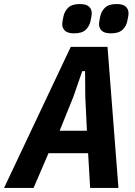

<svg xmlns="http://www.w3.org/2000/svg" viewBox="-60 -930 670 950"><path d="M526 0H386L376 -172H180L106 0H-40L290 -698H472ZM370 -283 362 -451 361 -578H347L303 -451L235 -283ZM307 -765Q275 -765 261.5 -778Q248 -791 248 -810Q248 -815 249 -823Q250 -831 254 -849Q259 -874 277.5 -892Q296 -910 335 -910Q367 -910 380.5 -897Q394 -884 394 -865Q394 -860 393 -852Q392 -844 388 -826Q383 -801 364.5 -783Q346 -765 307 -765ZM489 -765Q457 -765 443.5 -778Q430 -791 430 -810Q430 -815 431 -823Q432 -831 436 -849Q441 -874 459.5 -892Q478 -910 517 -910Q549 -910 562.5 -897Q576 -884 576 -865Q576 -860 575 -852Q574 -844 570 -826Q565 -801 546.5 -783Q528 -765 489 -765Z"/></svg>

Font: IBM Plex Sans Condensed
Style: Bold Italic
Weight: 700
Width: 3
Italic angle: -11.31°
Designer: Mike Abbink, Paul van der Laan, Pieter van Rosmalen
Foundry: Bold Monday
Version: Version 3.201